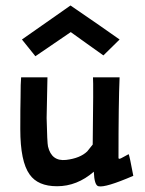

<svg xmlns="http://www.w3.org/2000/svg" viewBox="-20 -670 530 700"><path d="M416 -526 357 -468Q343 -478 303.5 -506Q264 -534 238 -553Q151 -494 109 -465L60 -526L237 -650Q357 -568 416 -526ZM466 -29Q364 15 339 9Q324 6 322 -44Q261 9 188 9Q118 9 88 -34Q54 -81 54 -199Q54 -280 55 -315Q55 -368 57 -388H153Q150 -259 150 -240Q152 -149 155 -136Q168 -81 221 -87Q272 -93 298 -118Q303 -124 318 -143Q321 -367 319 -388H416Q412 -296 412 -93Q414 -91 415 -91Q419 -91 433.5 -99.5Q448 -108 449 -108Q452 -104 466 -29Z"/></svg>

Font: GFS Neohellenic Rg
Style: Bold
Weight: 700
Designer: Designed by Takis Katsoulidis and George D. Matthiopoulos.
Foundry: Designed by Takis Katsoulidis and George D. Matthiopoulos.
Version: Version 1.0